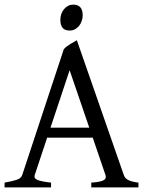

<svg xmlns="http://www.w3.org/2000/svg" viewBox="-20 -819 635 839"><path d="M370.1 -261.2 284.2 -512.2 200.7 -261.2ZM186 -217.3 131.8 -54.2Q127 -39.1 145 -32.2Q163.1 -25.4 203.1 -21V0H0V-21Q33.2 -26.9 52.7 -33.2Q72.3 -39.6 77.1 -54.2L258.8 -604Q270 -616.2 286.6 -626.2Q303.2 -636.2 315.9 -643.1L521 -54.2Q523.4 -47.4 527.8 -42Q532.2 -36.6 539.6 -32.7Q546.9 -28.8 558.1 -25.9Q569.3 -22.9 585 -21V0H378.9V-21Q417 -23.4 431.6 -30.8Q446.3 -38.1 440.9 -54.2L385.3 -217.3ZM341.3 -752.4Q341.3 -738.8 336.9 -726.6Q332.5 -714.4 325 -705.3Q317.4 -696.3 307.1 -690.9Q296.9 -685.5 284.7 -685.5Q262.7 -685.5 253.2 -697.8Q243.7 -710 243.7 -732.4Q243.7 -746.1 248 -758.3Q252.4 -770.5 260.3 -779.5Q268.1 -788.6 278.1 -793.7Q288.1 -798.8 299.8 -798.8Q341.3 -798.8 341.3 -752.4Z"/></svg>

Font: Gentium Plus Phon
Style: Regular
Weight: 400
Designer: J. Victor Gaultney, Annie Olsen, Iska Routamaa, Becca Hirsbrunner
Foundry: SIL International
Version: Version 5.000